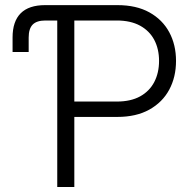

<svg xmlns="http://www.w3.org/2000/svg" viewBox="-20 -748 777 768"><path d="M30.3 -540V-598.1Q30.3 -662.6 63 -695.1Q95.7 -727.5 160.6 -727.5H209V-666H161.6Q127 -666 110.8 -649.7Q94.7 -633.3 94.7 -597.7V-540ZM209 0V-727.5H449.7Q525.4 -727.5 577.6 -698.5Q629.9 -669.4 657 -619.1Q684.1 -568.8 684.1 -504.4Q684.1 -439.9 657 -389.4Q629.9 -338.9 577.4 -309.6Q524.9 -280.3 449.2 -280.3H257.3V-341.8H447.3Q502.9 -341.8 540.5 -362.5Q578.1 -383.3 597.2 -420.2Q616.2 -457 616.2 -504.4Q616.2 -551.8 597.2 -588.1Q578.1 -624.5 540.3 -645.3Q502.4 -666 446.8 -666H277.3V0Z"/></svg>

Font: Inter 18pt Light
Style: Regular
Weight: 300
Designer: Rasmus Andersson
Foundry: rsms
Version: Version 4.001;git-66647c0bb